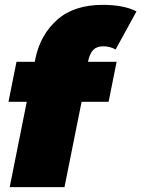

<svg xmlns="http://www.w3.org/2000/svg" viewBox="-20 -772 583 792"><path d="M20 0 126 -530Q146 -628 215.5 -690Q285 -752 404 -752Q445 -752 480.5 -745.5Q516 -739 543 -725L457 -568Q433 -581 406 -581Q379 -581 364.5 -566Q350 -551 343 -518L337 -488L326 -399L246 0ZM15 -352 48 -517H461L428 -352Z"/></svg>

Font: Montserrat Thin Black
Style: Italic
Weight: 900
Italic angle: -11.3°
Version: Version 9.000